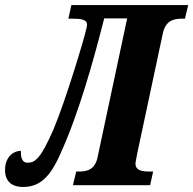

<svg xmlns="http://www.w3.org/2000/svg" viewBox="-56 -734 766 761"><path d="M35 7C102 7 143 -32 184 -126C257 -286 315 -496 357 -661H448L331 -112C321 -61 289 -54 256 -54H246L233 0H539L551 -54H540C506 -54 481 -58 481 -86C481 -92 484 -102 488 -126L589 -600C600 -653 632 -660 667 -660H677L690 -714H227L215 -660H230C262 -660 289 -658 289 -636C289 -632 287 -623 286 -619C277 -578 206 -341 156 -221C106 -107 84 -89 53 -89C31 -89 26 -111 27 -136C-6 -136 -36 -109 -36 -60C-36 -17 -11 7 35 7Z"/></svg>

Font: Noto Serif Condensed Extra
Style: Italic
Weight: 800
Width: 3
Italic angle: -12°
Designer: Monotype Design Team
Foundry: Monotype Imaging Inc.
Version: Version 1.901